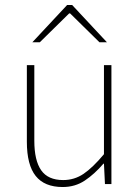

<svg xmlns="http://www.w3.org/2000/svg" viewBox="-20 -740 564 772"><path d="M232 12Q159 12 123.5 -32.5Q88 -77 88 -170V-478H118V-174Q118 -95 145.5 -55.5Q173 -16 234 -16Q279 -16 316 -41Q353 -66 398 -120V-478H428V0H402L398 -82H396Q360 -40 321 -14Q282 12 232 12ZM110 -570 250 -720H270L410 -570H380L262 -686H258L140 -570Z"/></svg>

Font: Source Sans 3 ExtraLight ExtraLight
Style: Regular
Weight: 250
Version: Version 3.052;hotconv 1.1.0;makeotfexe 2.6.0